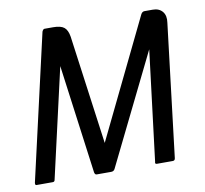

<svg xmlns="http://www.w3.org/2000/svg" viewBox="-67 -628 746 700"><g transform="rotate(-10 306.0 -278.0)"><path d="M285 -108 498 -547Q503 -556 511 -556H542Q565 -556 577.5 -541Q590 -526 586 -500L527 -9Q526 0 518 0H459Q451 0 454 -9L504 -416L304 -9Q300 0 290 0H236Q230 0 228 -9L174 -412L82 -9Q81 0 74 0H13Q8 0 9 -9L132 -547Q136 -556 141 -556H173Q201 -556 213.5 -546Q226 -536 230 -511Z"/></g></svg>

Font: Zain
Style: Italic
Weight: 400
Italic angle: -10°
Designer: Zain,Boutros
Foundry: Mobile Telecommunications Company (Zain), 2024
Version: Version 1.51; ttfautohint (v1.8.4)